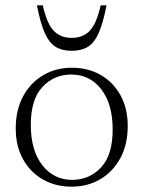

<svg xmlns="http://www.w3.org/2000/svg" viewBox="-20 -690 538 720"><path d="M248.5 10Q188 10 140.5 -17.2Q93 -44.5 66 -93.5Q39 -142.5 39 -208.5Q39 -277 66.2 -328Q93.5 -379 141.2 -407.5Q189 -436 249.5 -436Q310.5 -436 357.8 -408.8Q405 -381.5 432 -332.5Q459 -283.5 459 -217.5Q459 -149 431.8 -98Q404.5 -47 357 -18.5Q309.5 10 248.5 10ZM251 -15.5Q315 -15.5 358.8 -62Q402.5 -108.5 402.5 -204Q402.5 -300 359.8 -355.2Q317 -410.5 247 -410.5Q183 -410.5 139.2 -364Q95.5 -317.5 95.5 -222Q95.5 -126 138.5 -70.8Q181.5 -15.5 251 -15.5ZM249 -548Q291 -548 316.5 -574.5Q342 -601 357.5 -670H379.5Q366.5 -602.5 349.8 -565.5Q333 -528.5 308.8 -514Q284.5 -499.5 249 -499.5Q213.5 -499.5 189.2 -514Q165 -528.5 148.2 -565.5Q131.5 -602.5 118.5 -670H140.5Q156 -601 181.5 -574.5Q207 -548 249 -548Z"/></svg>

Font: Newsreader Text Light
Style: Regular
Weight: 300
Designer: Hugues Gentile
Foundry: Production Type
Version: Version 1.002